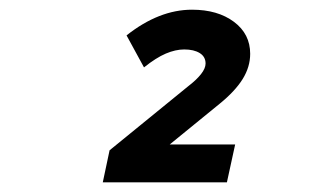

<svg xmlns="http://www.w3.org/2000/svg" viewBox="-20 -726 640 396"><path d="M192 -350 206 -416 368 -548Q385 -561 394.5 -573Q404 -585 404 -595Q404 -609 392 -616.5Q380 -624 360 -624Q342 -624 322 -615.5Q302 -607 277 -587L241 -653Q308 -706 376 -706Q429 -706 462.5 -681Q496 -656 496 -615Q496 -588 480.5 -563Q465 -538 433 -512L330 -428H465L448 -350Z"/></svg>

Font: Red Hat Mono
Style: Italic
Weight: 300
Italic angle: -12°
Monospace: yes
Designer: Pentagram, MCKL
Foundry: Pentagram, MCKL
Version: Version 1.023